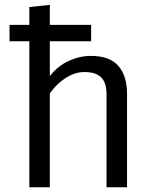

<svg xmlns="http://www.w3.org/2000/svg" viewBox="-20 -786 655 806"><path d="M362.6 -681.5V-612.8H189.2V-466.2Q221 -508.2 267.4 -529.7Q313.8 -551.3 361.5 -551.3Q440.5 -551.3 476.9 -509.2Q513.3 -467.2 513.3 -392.3V0H427.2V-390.3Q427.2 -439 404.6 -461.3Q382.1 -483.6 333.8 -483.6Q303.1 -483.6 275.4 -469.7Q247.7 -455.9 225.6 -435.4Q203.6 -414.9 189.2 -393.3V0H103.1V-612.8H20V-681.5H103.1V-756.4L189.2 -765.6V-681.5Z"/></svg>

Font: FiraCode Nerd Font
Style: Regular
Weight: 400
Designer: Carrois Corporate, Edenspiekermann AG, Nikita Prokopov
Foundry: Carrois Corporate, Edenspiekermann AG, Nikita Prokopov
Version: Version 6.002;Nerd Fonts 2.2.2